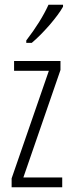

<svg xmlns="http://www.w3.org/2000/svg" viewBox="-20 -786 304 806"><path d="M90.3 -606V-616.2Q151.9 -696.3 183.6 -766.1H244.6V-757.8Q226.6 -725.6 186.5 -679.2Q147.5 -634.8 113.3 -606ZM241.2 0H28.8V-37.1L185.1 -488.8H39.1V-529.8H233.9V-492.2L78.1 -41H241.2Z"/></svg>

Font: Germano
Style: Regular
Weight: 300
Width: 3
Foundry: Ascender Corporation
Version: Version 1.10; ttfautohint (v1.5)